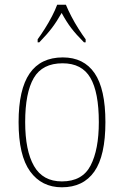

<svg xmlns="http://www.w3.org/2000/svg" viewBox="-20 -786 527 816"><path d="M243 10Q157 10 108 -57.5Q59 -125 59 -267Q59 -406 106 -474Q153 -542 247 -542Q336 -542 382 -475Q428 -408 428 -267Q428 -124 381 -57Q334 10 243 10ZM243 -15Q330 -15 365 -82.5Q400 -150 400 -267Q400 -394 364 -455.5Q328 -517 246 -517Q160 -517 123.5 -454.5Q87 -392 87 -267Q87 -146 124.5 -80.5Q162 -15 243 -15ZM140 -619Q154 -638 170.5 -664Q187 -690 201 -717Q215 -744 223 -766H260Q269 -744 283 -717Q297 -690 313.5 -664Q330 -638 344 -619V-606H337Q303 -640 282.5 -667Q262 -694 242 -731Q221 -694 200.5 -667Q180 -640 147 -606H140Z"/></svg>

Font: Noto Serif Hebrew SemiCondensed Thin
Style: Regular
Weight: 100
Width: 4
Designer: Monotype Design Team
Foundry: Monotype Imaging Inc.
Version: Version 2.004; ttfautohint (v1.8.4.7-5d5b)